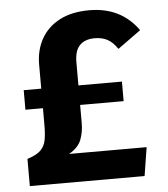

<svg xmlns="http://www.w3.org/2000/svg" viewBox="-52 -776 720 823"><g transform="rotate(-5 307.5 -364.5)"><path d="M362.1 -728.7Q498.5 -728.7 572.3 -624.6L472.8 -552.8Q452.3 -583.1 429.2 -595.1Q406.2 -607.2 374.9 -607.2Q333.8 -607.2 311 -584.4Q288.2 -561.5 288.2 -511.3V-411.8H475.4V-327.7H288.2V-249.2Q288.2 -210.3 275.4 -177.7Q262.6 -145.1 222.6 -122.6H556.4L536.9 0H43.1V-116.9Q82.1 -129.2 100 -146.4Q117.9 -163.6 123.1 -189.7Q128.2 -215.9 128.2 -253.8V-327.7H52.8V-411.8H128.2V-515.4Q128.2 -576.9 154.9 -625.1Q181.5 -673.3 233.8 -701Q286.2 -728.7 362.1 -728.7Z"/></g></svg>

Font: FiraCode Nerd Font Mono
Style: Bold
Weight: 700
Monospace: yes
Designer: Carrois Corporate, Edenspiekermann AG, Nikita Prokopov
Foundry: Carrois Corporate, Edenspiekermann AG, Nikita Prokopov
Version: Version 6.002;Nerd Fonts 3.3.0